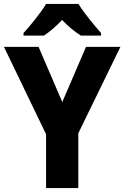

<svg xmlns="http://www.w3.org/2000/svg" viewBox="-20 -951 629 971"><path d="M377 -931H213C188 -888 133 -821 99 -784V-771H202C231 -790 262 -816 294 -850C326 -816 359 -790 389 -771H491V-784C455 -825 404 -886 377 -931ZM295 -435 175 -714H0L213 -272V0H376V-277L589 -714H415Z"/></svg>

Font: Noto Sans Thai SemCond ExtBd
Style: Regular
Weight: 800
Width: 4
Designer: Monotype Design Team
Foundry: Monotype Imaging Inc.
Version: Version 2.002